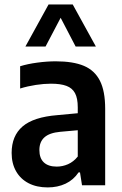

<svg xmlns="http://www.w3.org/2000/svg" viewBox="-20 -828 546 858"><path d="M450 -342V0H346.5L337.5 -57.5H331Q308.5 -24 273 -7.2Q237.5 9.5 193 9.5Q144 9.5 107.8 -9.2Q71.5 -28 51.8 -62.8Q32 -97.5 32 -144.5Q32 -221 81 -263Q130 -305 236.5 -313.5L327.5 -322V-348.5Q327.5 -389 315.2 -411.8Q303 -434.5 277 -444.2Q251 -454 207.5 -454Q176.5 -454 140.2 -448.5Q104 -443 70 -432.5V-532Q104 -542.5 147 -548.2Q190 -554 229.5 -554Q306.5 -554 354.8 -533.8Q403 -513.5 426.5 -467.2Q450 -421 450 -342ZM327.5 -128.5V-246L249 -239Q201 -234.5 178.5 -214.2Q156 -194 156 -157.5Q156 -121 176 -102.2Q196 -83.5 233.5 -83.5Q259.5 -83.5 284 -94.2Q308.5 -105 327.5 -128.5ZM408.5 -620H318L251 -748.5L183.5 -620H93.5L197 -808H305Z"/></svg>

Font: Encode Sans Semi Condensed SmBd
Style: Regular
Weight: 600
Width: 4
Designer: Multiple Designers
Foundry: Impallari Type
Version: Version 2.000